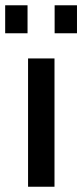

<svg xmlns="http://www.w3.org/2000/svg" viewBox="-30 -710 313 730"><path d="M-10.3 -583.5V-689.9H74.7V-583.5ZM177.7 -583.5V-689.9H262.7V-583.5ZM76.7 0V-487.8H177.2V0Z"/></svg>

Font: HK Grotesk SemiBold Legacy
Style: Regular
Weight: 600
Designer: Alfredo Marco Pradil
Foundry: Hanken Design Co.
Version: Version 2.022;PS 002.022;hotconv 1.0.88;makeotf.lib2.5.64775